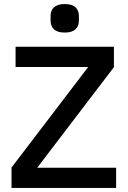

<svg xmlns="http://www.w3.org/2000/svg" viewBox="-20 -929 631 949"><path d="M554 0H37V-101L416 -598H57V-698H543V-597L164 -100H554ZM300 -768C249 -768 230 -793 230 -828V-849C230 -884 249 -909 300 -909C351 -909 370 -884 370 -849V-828C370 -793 351 -768 300 -768Z"/></svg>

Font: Plexus Sans Medium
Style: Regular
Weight: 500
Version: Version 2.001;PS 002.001;hotconv 1.0.70;makeotf.lib2.5.58329